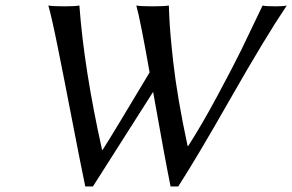

<svg xmlns="http://www.w3.org/2000/svg" viewBox="-20 -668 1062 698"><path d="M664.1 -137.2Q713.4 -213.4 771.5 -321.8Q829.6 -430.2 857.9 -488Q886.2 -545.9 934.6 -647.9Q945.8 -645 983.9 -645Q1009.8 -645 1022.5 -647.9Q943.8 -530.8 818.8 -311.3Q693.8 -91.8 627.9 9.8H600.1Q580.6 -85.4 536.6 -334L317.9 9.8H290Q273.4 -69.3 243.4 -224.9Q213.4 -380.4 190.9 -491.9Q168.5 -603.5 155.8 -647.9Q172.4 -645 215.3 -645Q251.5 -645 268.6 -647.9Q285.6 -417.5 351.1 -123H353Q386.2 -174.3 523.9 -404.8Q490.2 -595.7 475.6 -647.9Q492.2 -645 535.2 -645Q576.2 -645 593.8 -647.9Q593.8 -647.5 595.2 -612.5Q596.7 -577.6 600.1 -538.6Q603.5 -499.5 610.1 -440.2Q616.7 -380.9 630.1 -301.8Q643.6 -222.7 662.1 -137.2Z"/></svg>

Font: Linux Biolinum
Style: Italic
Weight: 400
Italic angle: -12°
Designer: Philipp H. Poll
Foundry: Philipp H. Poll
Version: Version 1.1.3 ; ttfautohint (v0.9)